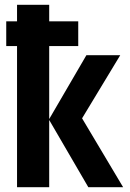

<svg xmlns="http://www.w3.org/2000/svg" viewBox="-20 -780 540 800"><path d="M51 0V-588H6V-691H51V-760H185V-691H306V-588H185V-284L340 -550H481L322 -287L493 0H348L185 -280V0Z"/></svg>

Font: Noto Sans Mono Condensed Extra
Style: Regular
Weight: 800
Width: 3
Designer: Monotype Design Team
Foundry: Monotype Imaging Inc.
Version: Version 1.900